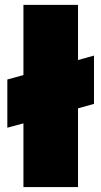

<svg xmlns="http://www.w3.org/2000/svg" viewBox="-20 -760 412 780"><path d="M75.2 0V-258.8L9.8 -241.2V-437L75.2 -455.1V-740.2H296.9V-516.1L361.8 -534.2V-337.9L296.9 -319.8V0Z"/></svg>

Font: SVN-Poppins Black
Style: Regular
Weight: 900
Designer: Ninad Kale (Devanagari), Jonny Pinhorn (Latin)
Foundry: Indian Type Foundry
Version: Version 3.002 2017